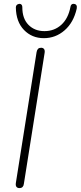

<svg xmlns="http://www.w3.org/2000/svg" viewBox="-20 -955 413 981"><path d="M79 6Q69 6 64 -0.5Q59 -7 61 -20L167 -689Q169 -700 174.5 -705.5Q180 -711 190 -711Q200 -711 205 -704.5Q210 -698 208 -685L102 -16Q101 -6 95.5 0Q90 6 79 6ZM204 -760Q143 -760 102.5 -802Q62 -844 61 -917Q61 -925 65.5 -929.5Q70 -934 77 -935Q82 -936 86 -934Q90 -932 92 -928Q94 -924 94 -918Q94 -860 125.5 -828Q157 -796 207 -796Q258 -796 293.5 -828.5Q329 -861 340 -920Q341 -926 343.5 -929.5Q346 -933 350 -934.5Q354 -936 359 -935Q367 -934 370.5 -928Q374 -922 372 -911Q356 -840 310 -800Q264 -760 204 -760Z"/></svg>

Font: Nunito ExtraLight ExtraLight
Style: Italic
Weight: 250
Italic angle: -9°
Version: Version 3.602